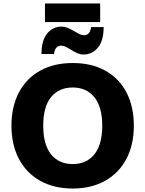

<svg xmlns="http://www.w3.org/2000/svg" viewBox="-20 -1077 836 1106"><path d="M46 -353Q46 -463 89 -544.5Q132 -626 211.5 -670Q291 -714 399 -714Q507 -714 586.5 -670Q666 -626 708.5 -544.5Q751 -463 751 -353Q751 -243 708 -161.5Q665 -80 585.5 -35.5Q506 9 399 9Q291 9 211.5 -35.5Q132 -80 89 -161.5Q46 -243 46 -353ZM569 -353Q569 -461 523.5 -517Q478 -573 399 -573Q319 -573 274 -517.5Q229 -462 229 -353Q229 -244 274 -188Q319 -132 399 -132Q479 -132 524 -188.5Q569 -245 569 -353ZM335 -924Q352 -924 368 -917.5Q384 -911 408 -897Q428 -885 440 -879.5Q452 -874 464 -874Q481 -874 491.5 -886Q502 -898 505 -921H577Q577 -842 544 -802.5Q511 -763 461 -763Q444 -763 427 -770Q410 -777 388 -791Q368 -803 356 -808.5Q344 -814 332 -814Q315 -814 304.5 -802Q294 -790 291 -766H219Q219 -845 252 -884.5Q285 -924 335 -924ZM239 -950V-1057H557V-950Z"/></svg>

Font: wassup Sans
Style: Black
Weight: 900
Version: Version 2.001